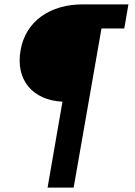

<svg xmlns="http://www.w3.org/2000/svg" viewBox="-20 -716 617 876"><path d="M265 -252 197 140H316L443 -586H547L566 -696H360C211 -697 97 -621 74 -487C50 -353 127 -259 265 -252Z"/></svg>

Font: Fixel Display SemiBold
Style: Italic
Weight: 600
Italic angle: -10°
Designer: AlfaBravo + MacPaw
Foundry: Kyrylo Tkachov, Marchela Mozhyna, Serhii Makarenko, Maria Weinstein, Zakhar Kryvoshyya
Version: Version 1.210;Glyphs 3.2 (3217)